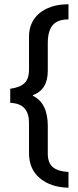

<svg xmlns="http://www.w3.org/2000/svg" viewBox="-20 -725 366 900"><path d="M301 -634Q250 -634 227 -607Q204 -580 204 -523V-393Q204 -304 134 -279V-276Q204 -242 204 -135V-5Q204 38 227 58Q250 78 301 81V155Q218 153 167 110.5Q116 68 116 -7V-150Q116 -193 95 -217Q74 -241 28 -243V-309Q73 -315 94.5 -335Q116 -355 116 -400V-555Q116 -587 128 -614.5Q140 -642 163.5 -662Q187 -682 221.5 -693.5Q256 -705 301 -705Z"/></svg>

Font: Mukta Medium
Style: Regular
Weight: 500
Designer: Girish Dalvi and Yashodeep Gholap
Foundry: Ek Type
Version: Version 2.538;PS 1.002;hotconv 16.6.51;makeotf.lib2.5.65220;